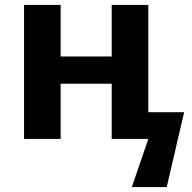

<svg xmlns="http://www.w3.org/2000/svg" viewBox="-20 -566 784 782"><path d="M78 0V-546H227V-336H435V-546H584V-109H730L659 196H517L584 0H435V-225H227V0Z"/></svg>

Font: Noto IKEA Arabic
Style: Bold
Weight: 700
Designer: Monotype Design Team
Foundry: Monotype Imaging Inc.
Version: Version 1.200